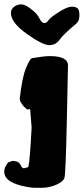

<svg xmlns="http://www.w3.org/2000/svg" viewBox="-53 -682 391 897"><path d="M300.8 -569.3Q243.2 -522 225.6 -496.6Q208 -471.2 177 -471.2Q146 -471.2 72 -523.9Q-2 -576.7 -2 -621.6Q-2 -639.2 12.9 -650.4Q27.8 -661.6 45.9 -661.6Q64 -661.6 90.8 -640.9Q117.7 -620.1 125.7 -605.5Q133.8 -590.8 136.5 -587.2Q139.2 -583.5 141.4 -581.3Q143.6 -579.1 146 -577.1Q149.4 -574.2 155.8 -574.2Q156.2 -574.2 157.2 -574.7Q164.1 -574.7 174.6 -588.4Q185.1 -602.1 212.4 -619.6Q258.3 -650.4 280.8 -650.4Q281.2 -650.4 281.7 -650.9Q303.2 -650.9 311 -641.6Q317.9 -633.3 317.9 -611.8Q317.9 -610.4 317.9 -608.9Q317.9 -607.9 317.9 -607.4Q317.9 -582.5 300.8 -569.3ZM73.2 -170.9Q64 -180.2 55.2 -187.5L42.5 -206.5Q40.5 -211.9 40 -217.3L39.1 -219.2Q49.8 -318.8 68.4 -363.8Q86.9 -408.7 96.7 -410.2Q151.9 -419.9 179.2 -419.9Q264.2 -419.9 264.6 -376.5Q264.6 -376 259.3 -122.1Q253.9 131.8 248 149.2Q242.2 166.5 210.2 180.9Q178.2 195.3 144 195.3H109.9Q86.9 195.3 45.4 185.1Q-33.2 165 -33.2 121.1V119.1Q-33.2 100.6 -18.1 81.5L-16.6 77.6L5.9 69.3L24.9 72.3Q36.1 76.2 41.5 86.4Q49.8 102.1 54.2 103.5Q59.6 105.5 79.1 98.6Q86.9 69.8 94.7 -86.4L87.9 -172.4L78.1 -170.9Z"/></svg>

Font: Drukaatie burti
Style: Heavy
Weight: 800
Version: Version 0.14